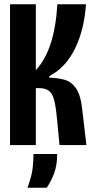

<svg xmlns="http://www.w3.org/2000/svg" viewBox="-20 -680 440 900"><path d="M27 0V-660H148V-351Q192 -399 217 -474Q242 -549 249 -660H383Q375 -541 331.5 -452Q288 -363 211 -323V-316Q253 -315 284.5 -305.5Q316 -296 337 -265Q358 -234 365 -171L385 0H259L247 -124Q242 -179 234 -210.5Q226 -242 209 -254.5Q192 -267 162 -267H148V0ZM109 200Q130 141 133.5 105Q137 69 137 42H248Q248 96 233 134.5Q218 173 199 200Z"/></svg>

Font: Bricolage Grotesque 96pt Condensed SemiBold
Style: Regular
Weight: 600
Width: 3
Designer: Mathieu Triay
Foundry: Atelier Triay
Version: Version 1.001; ttfautohint (v1.8.4.7-5d5b);gftools[0.9.33.de